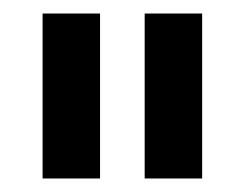

<svg xmlns="http://www.w3.org/2000/svg" viewBox="-20 -701 362 284"><path d="M128 -437H43V-681H128ZM279 -437H194V-681H279Z"/></svg>

Font: Hind Colombo Medium
Style: Regular
Weight: 500
Designer: Jyotish Sonowal, Aditi Pimprikar
Foundry: Indian Type Foundry
Version: Version 1.000;PS 1.0;hotconv 1.0.86;makeotf.lib2.5.63406; tt